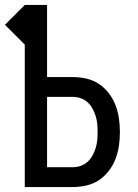

<svg xmlns="http://www.w3.org/2000/svg" viewBox="-38 -755 558 775"><path d="M62 0V-575L-18 -655L62 -735H152V-444H254Q282 -444 309.5 -438Q337 -432 360 -417Q383 -402 400.5 -379.5Q418 -357 428 -331Q438 -305 442 -277.5Q446 -250 446 -222Q446 -194 442 -166.5Q438 -139 428 -113Q418 -87 400.5 -64.5Q383 -42 360 -27Q337 -12 309.5 -6Q282 0 254 0ZM254 -80Q271 -80 286.5 -85Q302 -90 314.5 -101Q327 -112 335 -126.5Q343 -141 348 -157Q353 -173 354.5 -189.5Q356 -206 356 -222Q356 -239 354.5 -255Q353 -271 348 -287Q343 -303 335 -317.5Q327 -332 314.5 -343Q302 -354 286.5 -359Q271 -364 254 -364H152V-80Z"/></svg>

Font: Iosevka Curly Medium
Style: Regular
Weight: 500
Monospace: yes
Designer: Belleve Invis
Foundry: Belleve Invis
Version: Version 22.1.2; ttfautohint (v1.8.4)